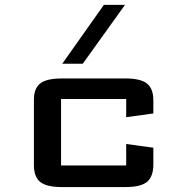

<svg xmlns="http://www.w3.org/2000/svg" viewBox="-20 -757 747 777"><path d="M314.9 -499H231.9L400.4 -737.3H485.8ZM600.6 -159.2V-91.8Q600.6 -42.5 575.2 -21.2Q549.8 0 487.3 0H230.5Q168 0 142.6 -20.8Q117.2 -41.5 117.2 -89.8V-353.5Q117.2 -399.4 142.8 -419.4Q168.5 -439.5 230.5 -439.5H487.3Q549.3 -439.5 575 -418.7Q600.6 -397.9 600.6 -351.1V-297.9L490.7 -282.7V-356.4H227.1V-87.4H490.7V-174.3Z"/></svg>

Font: Squarish Sans CT
Style: RegularSC
Weight: 400
Version: Version 0.9